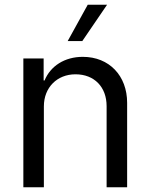

<svg xmlns="http://www.w3.org/2000/svg" viewBox="-20 -794 638 814"><path d="M166 -343C166 -423 222 -479 300 -479C380 -479 432 -425 432 -344V0H519V-358C519 -473 443 -553 331 -553C254 -553 194 -514 169 -453H165V-546H79V0H166ZM267 -620H329L434 -774H352Z"/></svg>

Font: Wafeq
Style: Regular
Weight: 400
Designer: Rasmus Andersson & Azza Alameddine
Foundry: Google & TypeTogether
Version: Version 3.000;FEAKit 1.0